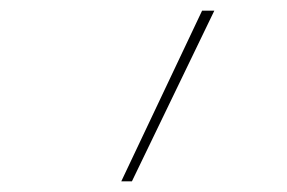

<svg xmlns="http://www.w3.org/2000/svg" viewBox="-20 -792 540 361"><path d="M208 -451 360 -772H383L228 -451Z"/></svg>

Font: Iosevka Curly Thin Oblique
Style: Regular
Weight: 100
Italic angle: -9°
Monospace: yes
Designer: Belleve Invis
Foundry: Belleve Invis
Version: Version 11.1.0; ttfautohint (v1.8.3)